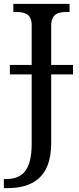

<svg xmlns="http://www.w3.org/2000/svg" viewBox="-31 -734 408 994"><path d="M347 -398H234V-600C234 -663 271 -672 316 -672H329V-714H38V-672H51C95 -672 133 -663 133 -604V-398H20V-349H133V9C133 150 84 193 -2 193H-11V240H6C134 240 234 187 234 8V-349H347Z"/></svg>

Font: Noto Serif Thai
Style: Regular
Weight: 400
Designer: Monotype Design Team
Foundry: Monotype Imaging Inc.
Version: Version 1.901